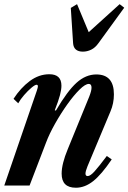

<svg xmlns="http://www.w3.org/2000/svg" viewBox="-26 -891 616 922"><path d="M338.5 10.5Q270 10.5 270 -57Q270 -104 299.5 -175L402.5 -427Q413.5 -455 413.5 -470Q413.5 -488 400.5 -488Q383.5 -488 355.8 -460.5Q328 -433 297 -389.5Q266 -346 238.5 -297.2Q211 -248.5 195 -206L116 0H-5.5L151 -456Q153.5 -464.5 154.8 -469Q156 -473.5 156 -476.5Q156 -484 149.5 -484Q142 -484 124.8 -469.5Q107.5 -455 89.8 -434.5Q72 -414 61.5 -395L39 -416.5Q73 -469 117 -501.8Q161 -534.5 211 -534.5Q269 -534.5 269 -479.5Q269 -461 262 -434.2Q255 -407.5 237 -361.5L242.5 -360Q297.5 -454 341.8 -493.8Q386 -533.5 436.5 -533.5Q521 -533.5 521 -438Q521 -394.5 504.5 -356L394 -92Q389.5 -81 387 -72Q384.5 -63 384.5 -57.5Q384.5 -45.5 395 -45.5Q407.5 -45.5 427.5 -67.5Q447.5 -89.5 487 -142L510.5 -125.5Q461.5 -53 421.5 -21.2Q381.5 10.5 338.5 10.5ZM372 -643Q350.5 -643 338.5 -653Q326.5 -663 325 -683.5L314 -853L344 -871L400 -736.5L548.5 -871L570.5 -854L447 -684Q431.5 -662 412 -652.5Q392.5 -643 372 -643Z"/></svg>

Font: Libre Caslon Condensed
Style: Italic
Weight: 400
Italic angle: -22.583°
Designer: Pablo Impallari, Rodrigo Fuenzalida, Katja Schimmel, Ertekin Erdin
Foundry: Pablo Impallari, Rodrigo Fuenzalida
Version: Version 2.000;gftools[0.9.33]